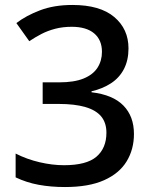

<svg xmlns="http://www.w3.org/2000/svg" viewBox="-20 -744 612 774"><path d="M498 -549Q498 -501 479.5 -465.5Q461 -430 427 -408Q393 -386 349 -376V-372Q435 -362 477.5 -318.5Q520 -275 520 -204Q520 -142 490.5 -93.5Q461 -45 399.5 -17.5Q338 10 242 10Q185 10 136 1Q87 -8 43 -29V-125Q88 -102 139.5 -90Q191 -78 238 -78Q329 -78 369 -112.5Q409 -147 409 -209Q409 -249 388 -274.5Q367 -300 324 -312.5Q281 -325 217 -325H152V-412H218Q279 -412 317 -427.5Q355 -443 373 -471Q391 -499 391 -535Q391 -583 359.5 -609.5Q328 -636 269 -636Q233 -636 202.5 -628Q172 -620 147 -607Q122 -594 98 -578L46 -651Q85 -681 141.5 -702.5Q198 -724 272 -724Q383 -724 440.5 -675.5Q498 -627 498 -549Z"/></svg>

Font: Noto Sans Armenian Medium
Style: Regular
Weight: 500
Designer: Monotype Design Team
Foundry: Monotype Imaging Inc.
Version: Version 2.007